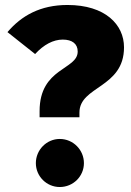

<svg xmlns="http://www.w3.org/2000/svg" viewBox="-20 -733 528 771"><path d="M251 -713C142 -713 66 -670 10 -604L121 -516C156 -554 194 -574 232 -574C270 -574 292 -557 292 -526C292 -452 139 -462 139 -287V-262H299V-281C299 -388 478 -379 478 -543C478 -634 403 -713 251 -713ZM220 -175C167 -175 124 -131 124 -78C124 -25 167 18 220 18C274 18 317 -25 317 -78C317 -131 274 -175 220 -175Z"/></svg>

Font: Fira Sans ExtraBold
Style: Regular
Weight: 800
Designer: bBox Type GmbH & Carrois Corporate GbR & Edenspiekermann AG
Foundry: bBox Type GmbH & Carrois Corporate GbR & Edenspiekermann AG
Version: Version 4.300;PS 004.300;hotconv 1.0.88;makeotf.lib2.5.64775